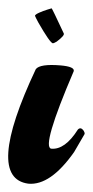

<svg xmlns="http://www.w3.org/2000/svg" viewBox="-30 -441 224 461"><path d="M94 -421Q95 -421 123 -361Q126 -356 106 -341Q99 -337 97 -337Q90 -338 62 -387Q55 -400 54 -403Q54 -406 64 -410.5Q74 -415 84 -418ZM147 -270Q69 -88 93 -84Q126 -81 157 -130Q164 -137 171 -127Q174 -122 173 -119Q173 -119 148 -76Q91 5 38 0Q-67 -14 56 -275Q66 -288 115 -284Q150 -281 147 -270Z"/></svg>

Font: Sagha
Style: Regular
Weight: 400
Designer: MUHAMMAD YONI
Version: Version 001.000